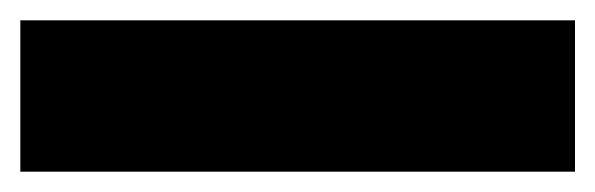

<svg xmlns="http://www.w3.org/2000/svg" viewBox="-29 -958 586 189"><path d="M-9 -789V-938H537V-789Z"/></svg>

Font: Tomorrow ExtraBold
Style: Regular
Weight: 800
Designer: Tony de Marco, Monica Rizzolli
Foundry: Just in Type
Version: Version 2.002